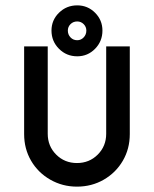

<svg xmlns="http://www.w3.org/2000/svg" viewBox="-20 -686 574 716"><path d="M70 -186V-513H158V-187Q158 -141 189.5 -109.5Q221 -78 267 -78Q313 -78 344.5 -109.5Q376 -141 376 -187V-513H464V-186Q464 -131 438 -86.5Q412 -42 367 -16Q322 10 267 10Q213 10 167.5 -16Q122 -42 96 -86.5Q70 -131 70 -186ZM172 -572Q172 -611 200 -638.5Q228 -666 268 -666Q307 -666 334.5 -638.5Q362 -611 362 -572Q362 -532 334.5 -504Q307 -476 268 -476Q228 -476 200 -504Q172 -532 172 -572ZM302 -572Q302 -586 292 -596Q282 -606 268 -606Q253 -606 243 -596Q233 -586 233 -572Q233 -557 243 -546.5Q253 -536 268 -536Q282 -536 292 -546.5Q302 -557 302 -572Z"/></svg>

Font: Lineal
Style: Regular
Weight: 400
Designer: Created by Frank Adebiaye with contributions from Anton Moglia & Ariel Martín Pérez
Created by Frank ADEBIAYE with FontF
Foundry: Velvetyne Type Foundry
Version: Version 2.000